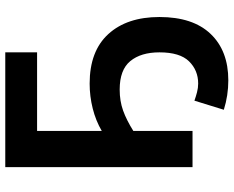

<svg xmlns="http://www.w3.org/2000/svg" viewBox="-99 -651 886 728"><g transform="rotate(-90 344.0 -287.0)"><path d="M403.3 135.7Q346.3 135.7 291.8 118.7L326.3 7.2Q341.4 12.6 358.1 17Q374.8 21.4 391.3 21.4Q441.4 21.4 475.5 -13.3Q509.5 -48 509.5 -125.5Q509.5 -195.5 476.4 -235.9Q443.3 -276.2 368.4 -276.2Q324.7 -276.2 288.6 -263.2Q252.5 -250.2 211.1 -224.2V-343.9Q250.6 -367 296.8 -378.5Q343.1 -390.1 391 -390.1Q514.2 -390.1 578.8 -319.3Q643.5 -248.5 643.5 -125.5Q643.5 1.5 579.4 68.6Q515.4 135.7 403.3 135.7ZM74.2 0V-710H509.7V-589.4H211.5V0Z"/></g></svg>

Font: Raleway Thin
Style: Regular
Weight: 100
Designer: Matt McInerney, Pablo Impallari, Rodrigo Fuenzalida
Foundry: Matt McInerney, Pablo Impallari, Rodrigo Fuenzalida
Version: Version 4.026